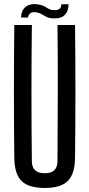

<svg xmlns="http://www.w3.org/2000/svg" viewBox="-20 -924 443 952"><path d="M202 8Q122 8 87 -26.5Q52 -61 51 -140Q47 -470 51 -800H138Q136 -635 136 -462.5Q136 -290 138 -125Q138 -65 202 -65Q265 -65 265 -125Q266 -290 266.5 -462.5Q267 -635 265 -800H352Q356 -470 352 -140Q351 -61 316 -26.5Q281 8 202 8ZM84 -837Q86 -874 107.5 -890.5Q129 -907 163 -903Q186 -900 198.5 -893.5Q211 -887 221.5 -880.5Q232 -874 247 -874Q284 -871 284 -903H320Q318 -830 246 -833Q225 -833 211 -840Q197 -847 185.5 -854Q174 -861 159 -863Q142 -866 131.5 -859Q121 -852 119 -837Z"/></svg>

Font: Big Shoulders Display SemiBold
Style: Regular
Weight: 600
Designer: Patric King
Foundry: XO Type Co
Version: Version 1.000; ttfautohint (v1.8.2)